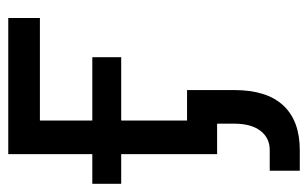

<svg xmlns="http://www.w3.org/2000/svg" viewBox="-175 -393 760 474"><g transform="rotate(-90 205.0 -156.0)"><path d="M397.5 -437.5H144.5V0H61.5V-515.6H397.5ZM-11.7 -308.1H300.8V-236.8H-11.7ZM20.5 204.1V129.9H71.3Q101.6 129.9 119.1 106.9Q136.7 84 136.7 42V0H100.6V-74.2H219.7V42Q219.7 122.1 181.9 163.1Q144 204.1 71.3 204.1Z"/></g></svg>

Font: Intratopia Thin
Style: Regular
Weight: 100
Designer: Rasmus Andersson
Foundry: rsms
Version: Version 3.000;Glyphs 3.2.3 (3260)